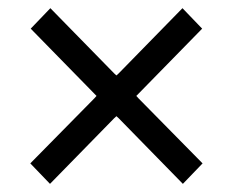

<svg xmlns="http://www.w3.org/2000/svg" viewBox="-20 -558 573 467"><path d="M53.7 -160.6 210 -319.3 214.8 -324.7 210 -329.6 54.7 -488.3 102.5 -538.1 257.8 -379.4 263.2 -374.5 268.6 -379.4 423.8 -538.1 471.7 -488.3 316.4 -329.6 311.5 -324.7 316.4 -319.3 472.7 -160.6 424.8 -110.8 268.6 -270.5 263.2 -275.4 257.8 -270.5 101.6 -110.8Z"/></svg>

Font: Vazir Light FD
Style: Light-FD
Weight: 300
Designer: Saber Rastikerdar
Foundry: Saber Rastikerdar
Version: Version 30.1.0